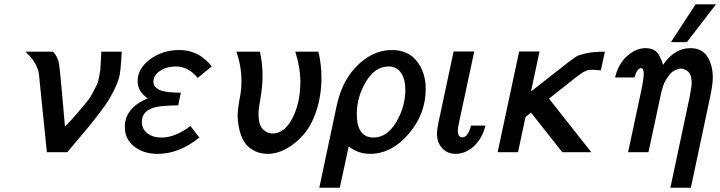

<svg xmlns="http://www.w3.org/2000/svg" viewBox="-20 -715 3384 902"><path d="M100.1 -472.2H229Q251 -449.2 256.6 -418.2Q262.2 -387.2 274.9 -236.8Q280.8 -165 285.2 -120.1Q319.3 -155.3 344.2 -184.6Q369.1 -213.9 386.5 -234.9Q403.8 -255.9 416 -280Q428.2 -304.2 434.6 -316.2Q440.9 -328.1 445.6 -353Q450.2 -377.9 451.2 -386.5Q452.1 -395 453.6 -427.5Q455.1 -460 456.1 -472.2H551.8Q546.9 -374 539.1 -349.1Q531.2 -322.3 516.6 -293.2Q502 -264.2 490.5 -245.1Q479 -226.1 450 -187.5Q420.9 -148.9 408.9 -134.5Q397 -120.1 353.5 -68.1Q310.1 -16.1 295.9 0H200.2L166 -335Q166 -337.9 165 -347.4Q164.1 -356.9 163.6 -361.1Q163.1 -365.2 161.6 -374Q160.2 -382.8 158 -387.9Q155.8 -393.1 152.3 -402.1Q148.9 -411.1 144.5 -418.5Q140.1 -425.8 133.5 -434.8Q127 -443.8 118.4 -453.1Q109.9 -462.4 100.1 -472.2Z M566.4 -118.2Q566.4 -208 673.8 -252.9Q627 -285.2 626.5 -333Q626.5 -393.1 685.1 -436.5Q743.7 -480 822.8 -480Q855 -480 882.8 -470.5Q910.6 -460.9 929.7 -446.5Q948.7 -432.1 958.3 -422.1Q967.8 -412.1 974.6 -402.8L908.7 -349.1Q863.8 -403.3 804.7 -402.8Q763.7 -402.8 732.2 -382.3Q700.7 -361.8 700.7 -331.1Q700.7 -322.3 703.6 -315.2Q706.5 -308.1 713.1 -303Q719.7 -297.9 726.6 -293.9Q733.4 -290 743.9 -287.6Q754.4 -285.2 762.5 -283.7Q770.5 -282.2 782 -281.5Q793.5 -280.8 800 -280.3Q806.6 -279.8 816.7 -279.8Q826.7 -279.8 829.6 -279.8L817.4 -220.2Q722.2 -219.2 690.4 -205.1Q646.5 -187 646.5 -142.1Q646.5 -108.9 672.1 -88.9Q697.8 -68.8 737.8 -68.8Q803.7 -68.8 874.5 -123L916.5 -68.8Q821.3 8.3 719.7 7.8Q653.8 7.8 610.1 -27.1Q566.4 -62 566.4 -118.2Z M1090.3 -472.2H1201.2Q1213.4 -416 1213.4 -359.9Q1213.4 -310.1 1203.9 -255.1Q1194.3 -200.2 1194.3 -181.2Q1194.3 -129.4 1214.4 -108.6Q1234.4 -87.9 1259.3 -87.9Q1317.4 -87.9 1354.2 -160.4Q1391.1 -232.9 1391.1 -332Q1391.1 -397.9 1367.2 -472.2H1475.1Q1476.1 -471.2 1479.7 -454.6Q1483.4 -438 1486.8 -408.9Q1490.2 -379.9 1490.2 -353Q1490.2 -266.1 1466.3 -194.6Q1442.4 -123 1404.3 -80.6Q1366.2 -38.1 1323.2 -15.1Q1280.3 7.8 1239.3 7.8Q1214.4 7.8 1192.9 1Q1171.4 -5.9 1148.9 -23.9Q1126.5 -42 1112.3 -80.1Q1098.1 -118.2 1096.2 -171.9Q1098.1 -211.9 1106.2 -252.4Q1114.3 -293 1114.3 -334Q1114.3 -405.3 1090.3 -472.2Z M1480 167 1560.1 -210.9Q1583 -324.7 1647 -395Q1725.1 -480 1821.3 -480Q1897.5 -480 1938.7 -427Q1980 -374 1980 -296.9Q1980 -179.7 1899.7 -85.9Q1819.3 7.8 1718.3 7.8Q1663.1 7.8 1618.2 -26.9L1576.2 167ZM1656.2 -179.2Q1656.2 -69.3 1734.4 -68.8Q1798.3 -68.8 1841.3 -141.4Q1884.3 -213.9 1884.3 -293Q1884.3 -341.8 1864.3 -372.3Q1844.2 -402.8 1805.2 -402.8Q1742.2 -402.8 1699.2 -331.1Q1656.2 -259.3 1656.2 -179.2Z M2032.7 -87.9Q2032.7 -103 2039.6 -138.2L2110.8 -472.2L2111.8 -473.1H2208L2136.7 -140.1Q2130.9 -116.2 2130.9 -101.1Q2130.9 -70.3 2151.9 -69.8Q2178.7 -69.8 2192.9 -125H2260.7Q2244.6 -62 2205.3 -27.1Q2166 7.8 2120.6 7.8Q2081.5 7.8 2057.1 -19Q2032.7 -45.9 2032.7 -87.9Z M2317.9 0 2418.9 -473.1H2514.6L2474.6 -285.2L2648.9 -421.9Q2675.8 -441.9 2687.7 -449.5Q2699.7 -457 2734.1 -464.6Q2768.6 -472.2 2821.8 -472.2L2802.7 -384.8Q2795.9 -384.8 2782.7 -386Q2769.5 -387.2 2763.7 -387.2Q2756.8 -387.2 2752.2 -386.7Q2747.6 -386.2 2742.7 -385.5Q2737.8 -384.8 2732.2 -381.8Q2726.6 -378.9 2721.2 -376.5Q2715.8 -374 2707.3 -367.4Q2698.7 -360.8 2690.7 -355.5Q2682.6 -350.1 2668.2 -338.1Q2653.8 -326.2 2640.4 -315.7Q2627 -305.2 2603.8 -287.1Q2580.6 -269 2559.6 -252V-251L2757.8 0H2621.6L2474.6 -186L2448.7 -165L2413.6 0Z M2869.6 -351.1Q2884.8 -415 2926.3 -451.9Q2967.8 -488.8 3012.7 -488.8Q3035.6 -488.8 3051.5 -480.5Q3067.4 -472.2 3076.4 -455.1Q3085.4 -438 3088.1 -431.4Q3090.8 -424.8 3094.7 -410.2Q3148.9 -489.3 3223.6 -488.8Q3276.9 -488.8 3302.7 -449.5Q3328.6 -410.2 3328.6 -350.1Q3328.6 -316.9 3315.4 -255.9L3225.6 167H3129.4L3219.7 -258.8Q3229.5 -312 3229.5 -323.2Q3229.5 -347.2 3223.6 -362.1Q3217.8 -377 3206.3 -383.5Q3194.8 -390.1 3191.7 -391.1Q3188.5 -392.1 3179.7 -393.1Q3162.6 -391.1 3148.2 -383.5Q3133.8 -376 3123.8 -362.1Q3113.8 -348.1 3107.2 -338.1Q3100.6 -328.1 3094.5 -308.1Q3088.4 -288.1 3087.4 -283.4Q3086.4 -278.8 3082.5 -261.2L3026.4 0H2930.7L2991.7 -285.2Q3004.9 -349.1 3004.4 -370.1Q3004.4 -384.3 2997.6 -393.1L2993.7 -395H2990.7Q2970.7 -391.1 2961.4 -351.1ZM3131.8 -517.1 3248 -694.8H3343.8L3207 -517.1Z"/></svg>

Font: CMU Bright
Style: SemiBoldOblique
Weight: 600
Italic angle: -12°
Version: Version 0.7.0